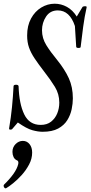

<svg xmlns="http://www.w3.org/2000/svg" viewBox="-32 -696 487 1033"><path d="M197 13Q173 13 142 4.5Q111 -4 64 -37L33 -1Q29 2 22.5 1.5Q16 1 17 -6Q27 -64 32.5 -119.5Q38 -175 41 -233Q42 -240 54.5 -240Q67 -240 68 -232Q71 -137 98.5 -80.5Q126 -24 187 -24Q221 -24 243 -41.5Q265 -59 276 -86Q287 -113 287 -144Q287 -190 263.5 -228.5Q240 -267 204 -313Q174 -352 154 -382Q134 -412 124 -440.5Q114 -469 114 -505Q114 -558 135 -596.5Q156 -635 190 -655.5Q224 -676 262 -676Q297 -676 328 -659Q359 -642 381 -607L411 -657Q413 -662 424.5 -662.5Q436 -663 434 -656Q423 -607 415.5 -552Q408 -497 402 -444Q402 -438 390.5 -438Q379 -438 378 -444L371 -556Q343 -640 279 -640Q238 -640 216 -607Q194 -574 194 -533Q194 -490 217.5 -452.5Q241 -415 275 -374Q317 -322 338.5 -274.5Q360 -227 360 -167Q360 -139 353.5 -108Q347 -77 330 -49.5Q313 -22 281 -4.5Q249 13 197 13ZM2 316Q-5 320 -10 311.5Q-15 303 -10 297Q20 268 40 240Q60 212 66 187Q69 173 62 168Q47 162 41 149Q35 136 35 121Q35 96 52 79Q69 62 91 62Q113 62 127 79.5Q141 97 141 125Q141 158 124.5 189Q108 220 85 245.5Q62 271 39 289.5Q16 308 2 316Z"/></svg>

Font: Junicode Two Beta Condensed Medium
Style: Italic
Weight: 500
Width: 3
Italic angle: -9°
Version: Version 1.053; ttfautohint (v1.8.4)